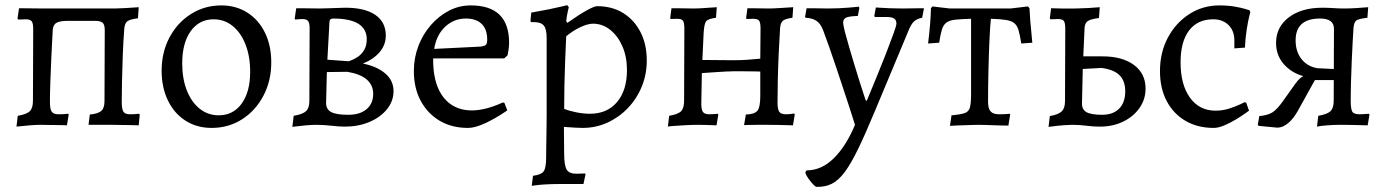

<svg xmlns="http://www.w3.org/2000/svg" viewBox="-20 -485 5383 746"><path d="M44 7 49 -35Q84 -41 96 -53Q108 -65 108 -94L109 -372Q109 -395 103 -402.5Q97 -410 81 -410Q77 -410 68.5 -409.5Q60 -409 51 -409L48 -413L54 -453Q74 -453 102 -452.5Q130 -452 149 -452H427Q440 -452 465.5 -453.5Q491 -455 519 -457L516 -414Q485 -410 475 -402.5Q465 -395 463 -375Q459 -324 457 -269.5Q455 -215 454 -167.5Q453 -120 453 -89Q453 -61 459.5 -51Q466 -41 485 -41Q494 -41 504 -41.5Q514 -42 520 -43L523 -40L519 2Q504 1 484.5 1Q465 1 446.5 0.5Q428 0 415 0H324L329 -40Q361 -43 373.5 -54Q386 -65 386 -92L387 -368Q387 -391 377.5 -397.5Q368 -404 350 -404H245Q214 -404 200.5 -397Q187 -390 185 -370Q182 -317 179.5 -263.5Q177 -210 175.5 -164.5Q174 -119 174 -89Q174 -61 181 -51Q188 -41 207 -41Q217 -41 228 -41.5Q239 -42 245 -43L247 -40L240 2Q226 1 206.5 1Q187 1 168.5 0.5Q150 0 137 0Q121 0 95 2Q69 4 44 7Z M802 12Q745 12 701 -16Q657 -44 632.5 -94.5Q608 -145 608 -210Q608 -282 638.5 -339.5Q669 -397 722 -430.5Q775 -464 840 -464Q897 -464 941 -436Q985 -408 1009.5 -358Q1034 -308 1034 -242Q1034 -171 1003.5 -113Q973 -55 920.5 -21.5Q868 12 802 12ZM830 -37Q886 -37 919 -82.5Q952 -128 952 -206Q952 -266 934 -312Q916 -358 884 -384Q852 -410 810 -410Q754 -410 721 -364Q688 -318 688 -239Q688 -179 706 -133.5Q724 -88 756 -62.5Q788 -37 830 -37Z M1211 0Q1191 0 1169 2Q1147 4 1131.5 6Q1116 8 1116 8L1121 -35Q1156 -41 1169 -53Q1182 -65 1182 -93L1183 -374Q1183 -396 1177 -403.5Q1171 -411 1154 -411Q1147 -411 1137 -410Q1127 -409 1127 -409L1125 -413L1131 -453Q1131 -453 1147.5 -453Q1164 -453 1186 -452.5Q1208 -452 1222 -452Q1237 -452 1260.5 -453Q1284 -454 1303 -454.5Q1322 -455 1322 -455Q1398 -455 1438.5 -427Q1479 -399 1479 -347Q1479 -311 1455.5 -283Q1432 -255 1390 -238Q1445 -227 1477 -199.5Q1509 -172 1509 -131Q1509 -92 1483.5 -60.5Q1458 -29 1415 -11Q1372 7 1320 7Q1308 7 1294.5 6Q1281 5 1267.5 3.5Q1254 2 1239.5 1Q1225 0 1211 0ZM1250 -205 1247 -85Q1247 -60 1267 -49.5Q1287 -39 1333 -39Q1379 -39 1404.5 -61Q1430 -83 1430 -120Q1430 -189 1330 -206ZM1252 -253 1335 -247Q1335 -247 1345.5 -251Q1356 -255 1370 -264Q1384 -273 1394.5 -290Q1405 -307 1405 -332Q1405 -413 1274 -413Q1260 -413 1260 -398Z M1798 12Q1735 12 1688 -16Q1641 -44 1614.5 -93.5Q1588 -143 1588 -209Q1588 -260 1605.5 -306Q1623 -352 1654 -387.5Q1685 -423 1724.5 -443.5Q1764 -464 1809 -464Q1958 -464 1958 -319Q1958 -306 1956 -292Q1954 -278 1952 -270L1939 -258H1663Q1662 -169 1695.5 -117.5Q1729 -66 1790 -57.5Q1851 -49 1934 -87L1940 -85L1951 -56Q1931 -42 1903.5 -26Q1876 -10 1848 1Q1820 12 1798 12ZM1667 -295 1848 -304Q1863 -306 1868 -311Q1873 -316 1873 -331Q1873 -371 1851.5 -392Q1830 -413 1790 -413Q1744 -413 1710 -381.5Q1676 -350 1667 -295Z M2046 237 2051 198Q2083 194 2092.5 180.5Q2102 167 2102 126Q2102 110 2102.5 79Q2103 48 2103.5 14.5Q2104 -19 2104 -40V-338Q2104 -372 2093 -385.5Q2082 -399 2055 -399H2044L2041 -403L2044 -436Q2079 -442 2111 -448.5Q2143 -455 2163.5 -460Q2184 -465 2184 -465L2190 -457Q2190 -457 2186 -440Q2182 -423 2180 -403L2184 -396Q2228 -427 2258.5 -444Q2289 -461 2300 -461Q2358 -461 2401 -434.5Q2444 -408 2468.5 -360.5Q2493 -313 2493 -250Q2493 -196 2473.5 -148.5Q2454 -101 2419.5 -65Q2385 -29 2340 -8.5Q2295 12 2244 12Q2232 12 2215 11Q2198 10 2184.5 9Q2171 8 2171 8Q2171 33 2171.5 59Q2172 85 2172 111Q2172 157 2181.5 173.5Q2191 190 2219 190Q2227 190 2236 189.5Q2245 189 2253 189L2255 192L2247 230Q2235 230 2223 230Q2211 230 2199.5 230Q2188 230 2176 230Q2164 230 2152 230Q2124 230 2099.5 231.5Q2075 233 2060.5 235Q2046 237 2046 237ZM2272 -43Q2339 -43 2377.5 -88.5Q2416 -134 2416 -213Q2416 -264 2398.5 -304.5Q2381 -345 2351 -369Q2321 -393 2284 -393Q2264 -393 2235 -379.5Q2206 -366 2180 -344Q2178 -303 2176 -254Q2174 -205 2173 -155Q2172 -105 2172 -62Q2192 -54 2219.5 -48.5Q2247 -43 2272 -43Z M2575 7 2580 -35Q2615 -41 2626.5 -53Q2638 -65 2638 -94L2639 -374Q2639 -397 2633.5 -404.5Q2628 -412 2611 -412Q2604 -412 2595 -411.5Q2586 -411 2586 -411L2584 -415L2589 -453Q2589 -453 2604 -453Q2619 -453 2639.5 -452.5Q2660 -452 2675 -452Q2692 -452 2713 -453.5Q2734 -455 2749.5 -456Q2765 -457 2765 -457L2762 -416Q2731 -412 2723.5 -402Q2716 -392 2714 -358L2709 -252L2828 -251Q2857 -251 2880 -252.5Q2903 -254 2934 -257L2935 -374Q2935 -397 2929.5 -404.5Q2924 -412 2907 -412Q2900 -412 2890.5 -411.5Q2881 -411 2881 -411L2879 -415L2884 -453Q2884 -453 2899 -453Q2914 -453 2933 -452.5Q2952 -452 2965 -452Q2983 -452 3006 -453.5Q3029 -455 3045.5 -456Q3062 -457 3062 -457L3059 -416Q3031 -412 3022 -404.5Q3013 -397 3011 -377Q3008 -330 3005.5 -275Q3003 -220 3002 -170.5Q3001 -121 3001 -87Q3001 -61 3007.5 -51Q3014 -41 3033 -41Q3045 -41 3055.5 -42.5Q3066 -44 3066 -44L3068 -40L3061 2Q3061 2 3044.5 1.5Q3028 1 3005 0.5Q2982 0 2963 0Q2950 0 2928 0Q2906 0 2888.5 0.5Q2871 1 2871 1L2878 -40Q2912 -41 2923 -55Q2934 -69 2934 -112V-207Q2934 -207 2914.5 -207.5Q2895 -208 2870 -208Q2845 -208 2828 -208Q2819 -208 2799.5 -207Q2780 -206 2758.5 -204.5Q2737 -203 2722 -202Q2707 -201 2707 -201L2705 -89Q2704 -61 2710.5 -51Q2717 -41 2736 -41Q2748 -41 2758.5 -42Q2769 -43 2769 -43L2771 -40L2764 2Q2764 2 2751.5 1.5Q2739 1 2722.5 0.5Q2706 0 2692 0Q2670 0 2642.5 1.5Q2615 3 2595.5 4.5Q2576 6 2575 7Z M3153 241Q3149 241 3142 234Q3135 227 3127.5 217.5Q3120 208 3114.5 198.5Q3109 189 3109 184L3114 177Q3172 177 3220 129.5Q3268 82 3302 0Q3293 -29 3281 -66Q3269 -103 3255.5 -143.5Q3242 -184 3228.5 -224.5Q3215 -265 3202 -302Q3189 -339 3178 -368Q3168 -394 3151.5 -404.5Q3135 -415 3110 -416L3108 -420L3114 -453Q3114 -453 3130 -453Q3146 -453 3166 -452.5Q3186 -452 3197 -452Q3219 -452 3240.5 -453Q3262 -454 3279 -455.5Q3296 -457 3306.5 -458Q3317 -459 3317 -459L3319 -454L3313 -423Q3279 -422 3267.5 -416.5Q3256 -411 3256 -397Q3256 -388 3262.5 -362.5Q3269 -337 3279 -303Q3289 -269 3300 -232.5Q3311 -196 3321 -164.5Q3331 -133 3337.5 -113.5Q3344 -94 3344 -94H3348Q3365 -135 3385 -183.5Q3405 -232 3422.5 -277Q3440 -322 3451.5 -354Q3463 -386 3463 -393Q3463 -407 3454 -413Q3445 -419 3425 -419H3379L3377 -423L3383 -456Q3383 -456 3398.5 -455Q3414 -454 3437.5 -453Q3461 -452 3485 -452Q3503 -452 3522.5 -452.5Q3542 -453 3556 -453Q3570 -453 3570 -453L3563 -416Q3541 -412 3529.5 -400Q3518 -388 3507 -359L3380 -55Q3343 34 3315 92Q3287 150 3262.5 183Q3238 216 3212 229Q3186 242 3153 241Z M3671 4 3677 -37Q3712 -40 3728 -45.5Q3744 -51 3748.5 -67.5Q3753 -84 3753 -118V-412Q3714 -411 3691.5 -408.5Q3669 -406 3657 -397Q3645 -388 3639.5 -369.5Q3634 -351 3629 -319L3586 -316Q3588 -333 3590 -351Q3592 -369 3593.5 -387.5Q3595 -406 3596 -423Q3597 -440 3597 -453L3603 -460L3670 -452H3906L3974 -460L3980 -453Q3981 -430 3983 -404.5Q3985 -379 3987.5 -356.5Q3990 -334 3991 -319L3948 -316Q3943 -349 3937.5 -367.5Q3932 -386 3921 -395Q3910 -404 3888.5 -407.5Q3867 -411 3830 -412Q3827 -384 3824.5 -330Q3822 -276 3820.5 -212Q3819 -148 3819 -89Q3819 -63 3829 -52Q3839 -41 3861 -41Q3874 -41 3885.5 -41.5Q3897 -42 3903 -43L3905 -40L3898 3Q3885 3 3869 2.5Q3853 2 3837 1.5Q3821 1 3806.5 0.5Q3792 0 3782 0Q3772 0 3758.5 0.5Q3745 1 3729.5 1.5Q3714 2 3698.5 2.5Q3683 3 3671 4Z M4253 7Q4227 7 4201 3.5Q4175 0 4146 0Q4136 0 4113.5 1.5Q4091 3 4054 8L4059 -34Q4093 -40 4105.5 -52.5Q4118 -65 4118 -92L4119 -373Q4119 -396 4113.5 -403.5Q4108 -411 4091 -411Q4087 -411 4078.5 -410.5Q4070 -410 4061 -410L4059 -414L4064 -453Q4112 -451 4160.5 -452Q4209 -453 4253 -457L4250 -415Q4219 -411 4207 -403.5Q4195 -396 4194 -376L4189 -266H4264Q4341 -266 4386 -232.5Q4431 -199 4431 -141Q4431 -99 4407.5 -65.5Q4384 -32 4344 -12.5Q4304 7 4253 7ZM4262 -39Q4305 -39 4328.5 -63Q4352 -87 4352 -130Q4352 -171 4329.5 -193Q4307 -215 4260 -221L4187 -217L4184 -85Q4183 -60 4201 -49.5Q4219 -39 4262 -39Z M4696 12Q4633 12 4586 -15.5Q4539 -43 4513 -92.5Q4487 -142 4487 -209Q4487 -281 4517.5 -338.5Q4548 -396 4600.5 -430Q4653 -464 4718 -464Q4750 -464 4776.5 -459.5Q4803 -455 4819 -450Q4835 -445 4835 -445L4838 -438Q4838 -438 4833.5 -420Q4829 -402 4824 -370.5Q4819 -339 4817 -300L4776 -297V-328Q4776 -365 4753.5 -387.5Q4731 -410 4694 -410Q4633 -410 4600 -366.5Q4567 -323 4567 -243Q4567 -156 4603.5 -105.5Q4640 -55 4703 -55Q4731 -55 4757 -63.5Q4783 -72 4799.5 -80Q4816 -88 4816 -88L4822 -86L4833 -55Q4833 -55 4819 -45Q4805 -35 4783 -21.5Q4761 -8 4737.5 2Q4714 12 4696 12Z M4943 11 4870 4 4867 -1 4873 -34Q4906 -37 4924 -48.5Q4942 -60 4964 -91L5011 -157Q5023 -174 5032 -181.5Q5041 -189 5052 -192.5Q5063 -196 5078 -200L5083 -182Q5018 -188 4978 -225.5Q4938 -263 4938 -318Q4938 -380 4987.5 -417.5Q5037 -455 5118 -455Q5139 -455 5160.5 -453.5Q5182 -452 5203 -452Q5224 -452 5248.5 -453.5Q5273 -455 5296 -457L5293 -416Q5259 -412 5250 -405.5Q5241 -399 5239 -377Q5238 -364 5236 -328Q5234 -292 5232 -247Q5230 -202 5229 -161Q5228 -120 5228 -96Q5228 -62 5234 -51.5Q5240 -41 5262 -41Q5268 -41 5277 -41.5Q5286 -42 5299 -43L5301 -40L5294 2Q5263 1 5234.5 0.5Q5206 0 5190 0Q5162 0 5136.5 2Q5111 4 5097 7L5102 -35Q5137 -41 5149.5 -53Q5162 -65 5162 -94L5163 -373Q5163 -393 5149.5 -403Q5136 -413 5109 -413Q5014 -413 5014 -328Q5014 -285 5036.5 -256Q5059 -227 5098 -220L5181 -216V-174H5089L5023 -55Q5006 -24 4985 -6.5Q4964 11 4943 11Z"/></svg>

Font: Alegreya
Style: Regular
Weight: 400
Designer: Juan Pablo del Peral
Foundry: Huerta Tipografica
Version: Version 2.009